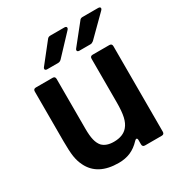

<svg xmlns="http://www.w3.org/2000/svg" viewBox="-180 -890 966 1028"><g transform="rotate(-30 303.0 -376.0)"><path d="M82 -82Q68 -110 63 -143.5Q58 -177 58 -238V-545Q58 -561 74 -561H177Q193 -561 193 -545V-237Q193 -194 199.5 -167.5Q206 -141 220 -125Q244 -100 291 -100Q349 -100 377 -134Q394 -154 401.5 -187Q409 -220 409 -276V-545Q409 -561 425 -561H528Q544 -561 544 -545V-16Q544 0 528 0H425Q409 0 409 -16V-42Q409 -54 402 -54Q397 -54 391 -47Q363 -17 330.5 -3Q298 11 257 11Q127 11 82 -82ZM175 -615Q169 -615 165.5 -617.5Q162 -620 162 -624Q162 -630 166 -634L260 -753Q267 -763 280 -763H367Q373 -763 376.5 -760.5Q380 -758 380 -754Q380 -748 375 -743L263 -624Q254 -615 243 -615ZM374 -615Q368 -615 364.5 -617.5Q361 -620 361 -624Q361 -630 365 -634L460 -753Q466 -763 479 -763H575Q582 -763 585.5 -760.5Q589 -758 589 -754Q589 -749 583 -743L462 -623Q452 -615 443 -615Z"/></g></svg>

Font: Open Sauce Two
Style: Bold
Weight: 700
Designer: Alfredo Marco Pradil
Foundry: Creative Sauce Fz LLC
Version: Version 1.477